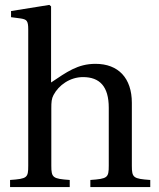

<svg xmlns="http://www.w3.org/2000/svg" viewBox="-20 -762 647 782"><path d="M21 0H264V-29C195 -34 189 -38 189 -87V-321C189 -346 190 -360 198 -375C219 -415 265 -448 318 -448C386 -448 423 -410 423 -323V-87C423 -38 418 -34 348 -29V0H592V-29C523 -34 517 -38 517 -87V-343C517 -444 462 -502 369 -502C296 -502 251 -468 188 -426V-736L181 -742L25 -717V-692L63 -687C89 -683 95 -678 95 -642V-87C95 -38 91 -34 21 -29Z"/></svg>

Font: Lingua Franca
Style: Regular
Weight: 400
Version: Version 1.19